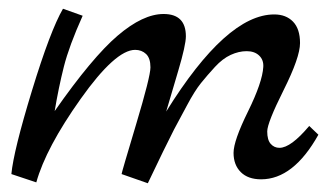

<svg xmlns="http://www.w3.org/2000/svg" viewBox="-20 -418 762 439"><path d="M687 -130 708 -110Q651 -8 577 -8Q547 -8 530.5 -24.5Q514 -41 514 -68.5Q514 -96 547 -163Q580 -230 582 -265Q583 -281 572.5 -291Q562 -301 544 -301Q526 -301 507.5 -292.5Q489 -284 471.5 -265Q454 -246 439.5 -228Q425 -210 407.5 -177Q390 -144 378 -122Q357 -81 318 1L258 -20Q258 -23 291 -133Q324 -243 324 -264Q324 -285 314 -294.5Q304 -304 289 -304Q244 -304 164.5 -192Q85 -80 63 -1L6 -20Q11 -73 53 -210.5Q95 -348 124 -398L169 -382Q138 -313 126 -265.5Q114 -218 105 -164Q191 -287 249 -336.5Q307 -386 354 -386Q405 -386 405 -335Q405 -315 387.5 -256Q370 -197 360 -163Q498 -385 607 -385Q634 -385 650 -368.5Q666 -352 666 -319.5Q666 -287 628.5 -212Q591 -137 591 -117.5Q591 -98 599 -89Q607 -80 619 -80Q645 -80 687 -130Z"/></svg>

Font: Marck Script
Style: Regular
Weight: 400
Designer: Denis Masharov, Marck Fogel
Foundry: Denis Masharov
Version: Version 1.002